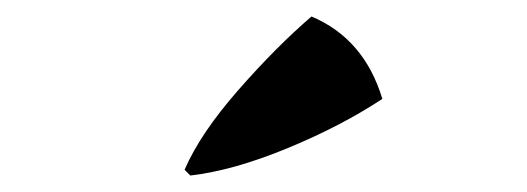

<svg xmlns="http://www.w3.org/2000/svg" viewBox="-20 -956 640 233"><path d="M211 -743 204 -750Q223 -794 269 -846.5Q315 -899 358 -936Q422 -909 444 -836Q394 -803 328.5 -776Q263 -749 211 -743Z"/></svg>

Font: Cinzel Decorative Black
Style: Regular
Weight: 900
Designer: Natanael Gama
Version: Version 1.001;PS 001.001;hotconv 1.0.56;makeotf.lib2.0.21325